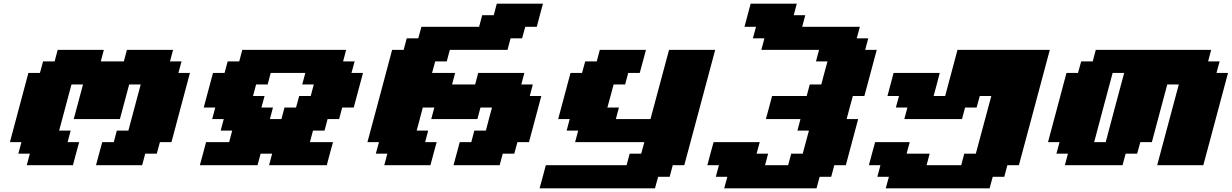

<svg xmlns="http://www.w3.org/2000/svg" viewBox="-20 -895 6672 1040"><path d="M500 0H750L766.6 -62.5H829.1L846.2 -125H908.7Q925.3 -187.5 958.7 -312.5Q992.2 -437.5 1008.8 -500H946.3L963.4 -562.5H900.9L917.5 -625H667.5L650.9 -562.5H525.9L542.5 -625H292.5L275.9 -562.5H213.4L196.3 -500H133.8Q117.2 -437.5 83.7 -312.5Q50.3 -187.5 33.7 -125H96.2L79.1 -62.5H141.6L125 0H375Q380.4 -21 391.6 -62.5Q402.8 -104 408.7 -125H346.2L362.8 -187.5H300.3Q311.5 -229 333.7 -312.3Q356 -395.5 367.2 -437.5H429.7L379.4 -250H629.4L679.7 -437.5H742.2Q731 -396 708.7 -312.5Q686.5 -229 675.3 -187.5H612.8L596.2 -125H533.7Q527.8 -104 516.8 -62.5Q505.9 -21 500 0Z M1437.5 0H1750Q1755.4 -21 1766.6 -62.5Q1777.8 -104 1783.7 -125H1658.7L1675.3 -187.5H1737.8L1754.4 -250H1816.9L1833.5 -312.5H1896L1946.3 -500H1883.8L1900.9 -562.5H1838.4L1855 -625H1292.5L1275.9 -562.5H1213.4L1196.3 -500H1133.8L1083.5 -312.5H1146L1129.4 -250H1191.9L1175.3 -187.5H1237.8L1221.2 -125H1096.2Q1090.8 -104 1079.6 -62.5Q1068.4 -21 1062.5 0H1375L1391.6 -62.5H1454.1ZM1504.4 -250H1441.9L1458.5 -312.5H1396L1413.1 -375H1350.6L1367.2 -437.5H1429.7L1446.3 -500H1633.8L1617.2 -437.5H1679.7L1663.1 -375H1600.6L1583.5 -312.5H1521Z M2436.5 0H2686.5L2703.1 -62.5H2765.6L2782.7 -125H2845.2Q2856.4 -166.5 2878.7 -249.8Q2900.9 -333 2912.1 -375H2849.6L2866.2 -437.5H2803.7L2820.3 -500H2570.3L2553.7 -437.5H2428.7L2445.3 -500H2320.3L2337.4 -562.5H2399.9L2416.5 -625H2729L2745.6 -687.5H2808.1L2825.2 -750H2887.7Q2893.1 -770.5 2904.1 -812.5Q2915 -854.5 2920.9 -875H2670.9L2654.3 -812.5H2591.8L2575.2 -750H2262.7L2245.6 -687.5H2183.1L2166.5 -625H2104Q2082 -542 2037.4 -375Q1992.7 -208 1970.2 -125H2032.7L2015.6 -62.5H2078.1L2061.5 0H2311.5Q2316.9 -21 2328.1 -62.5Q2339.4 -104 2345.2 -125H2282.7L2299.3 -187.5H2236.8Q2242.7 -208 2253.7 -249.8Q2264.6 -291.5 2270 -312.5H2332.5L2315.9 -250H2565.9L2582.5 -312.5H2645Q2639.2 -292 2628.2 -250.2Q2617.2 -208.5 2611.8 -187.5H2549.3L2532.7 -125H2470.2Q2464.4 -104 2453.4 -62.5Q2442.4 -21 2436.5 0Z M2902.8 125H3527.8L3544.9 62.5H3607.4L3624 0H3686.5Q3714.4 -104 3770.3 -312.3Q3826.2 -520.5 3854 -625H3604Q3586.9 -562.5 3553.7 -437.5Q3520.5 -312.5 3503.4 -250H3315.9L3332.5 -312.5H3270Q3275.9 -333 3287.1 -375Q3298.3 -417 3303.7 -437.5H3366.2L3382.8 -500H3445.3Q3450.7 -520.5 3462.2 -562.3Q3473.6 -604 3479 -625H3229L3212.4 -562.5H3149.9L3132.8 -500H3070.3Q3059.1 -458 3036.9 -375Q3014.6 -292 3003.4 -250H3065.9L3049.3 -187.5H3111.8L3095.2 -125H3470.2L3453.1 -62.5H3390.6L3374 0H2936.5Q2931.2 21 2919.9 62.5Q2908.7 104 2902.8 125Z M3902.8 125H4402.8L4419.9 62.5H4482.4L4499 0H4561.5Q4572.8 -42 4595 -125.2Q4617.2 -208.5 4628.4 -250H4565.9Q4571.3 -270.5 4582.5 -312.3Q4593.8 -354 4599.6 -375H4662.1Q4673.3 -416.5 4695.6 -500Q4717.8 -583.5 4729 -625H4666.5L4683.1 -687.5H4620.6L4637.7 -750H4325.2L4341.8 -812.5H4279.3L4295.9 -875H4045.9Q4040.5 -854 4029.3 -812.5Q4018.1 -771 4012.7 -750H4075.2L4058.1 -687.5H4120.6L4104 -625H4416.5L4399.9 -562.5H4462.4Q4456.5 -542 4445.3 -500.2Q4434.1 -458.5 4428.7 -437.5H4366.2L4349.6 -375H4162.1Q4156.7 -354 4145.5 -312.3Q4134.3 -270.5 4128.4 -250H4315.9L4299.3 -187.5H4361.8Q4356 -166.5 4344.7 -124.8Q4333.5 -83 4328.1 -62.5H4265.6L4249 0H4124L4140.6 -62.5H4078.1L4095.2 -125H3845.2Q3839.4 -104 3828.1 -62.5Q3816.9 -21 3811.5 0H3874L3857.4 62.5H3919.9Z M4777.8 125H5340.3L5357.4 62.5H5419.9L5436.5 0H5499Q5526.9 -104 5582.8 -312.3Q5638.7 -520.5 5666.5 -625H5166.5Q5155.3 -583.5 5133.1 -500Q5110.8 -416.5 5099.6 -375H5037.1Q5043 -396 5054 -437.5Q5064.9 -479 5070.3 -500H4820.3Q4814.9 -479 4803.7 -437.5Q4792.5 -396 4787.1 -375H4849.6L4832.5 -312.5H4895L4878.4 -250H5190.9L5207.5 -312.5H5270L5287.1 -375H5349.6L5265.6 -62.5H5203.1L5186.5 0H4999L5015.6 -62.5H4890.6L4907.7 -125H4720.2Q4714.4 -104 4703.1 -62.5Q4691.9 -21 4686.5 0H4749L4732.4 62.5H4794.9Z M6248 0H6498Q6520 -83 6564.9 -250Q6609.9 -417 6631.8 -500H6569.3L6586.4 -562.5H6523.9L6540.5 -625H5915.5L5898.9 -562.5H5836.4L5819.3 -500H5756.8Q5740.2 -437.5 5706.8 -312.5Q5673.3 -187.5 5656.7 -125H5719.2L5702.1 -62.5H5764.6L5748 0H6060.5L6077.1 -62.5H6139.6L6156.7 -125H6219.2L6302.7 -437.5H6365.2ZM5969.2 -125H5906.7Q5923.3 -187.5 5956.5 -312.5Q5989.7 -437.5 6006.8 -500H6069.3Q6052.2 -437.5 6019 -312.5Q5985.8 -187.5 5969.2 -125Z"/></svg>

Font: Faithful 32x
Style: BoldOblique
Weight: 400
Foundry: Faithful Resource Pack
Version: Version 1.0; January 27, 2023